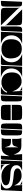

<svg xmlns="http://www.w3.org/2000/svg" viewBox="1892 -2422 520 4345"><g transform="rotate(90 2152.5 -250.0)"><path d="M580 -10V-370Q580 -446 596.5 -468Q613 -490 650 -490H700L680 -40Q679 -27 670.5 -18.5Q662 -10 650 -10ZM154 -430 161 -431Q161 -411 181 -391L544 -21Q549 -16 554 -10H275Q196 -10 176.5 -29Q157 -48 157 -130V-370Q157 -415 154 -430ZM193 -490H430Q512 -490 532 -471Q552 -452 552 -370V-151Q552 -130 556 -109H549Q549 -128 531 -146ZM0 -10 20 -475Q21 -490 35 -490Q99 -490 114.5 -471Q130 -452 130 -370V-130Q130 -48 115 -29Q100 -10 35 -10Z M700 -10 720 -460Q721 -473 729.5 -481.5Q738 -490 750 -490H972Q882 -465 831 -401.5Q780 -338 780 -250Q780 -162 831 -98.5Q882 -35 971 -10ZM1199 -10Q1288 -35 1339 -98.5Q1390 -162 1390 -250Q1390 -338 1339 -401Q1288 -464 1200 -490H1470L1450 -40Q1449 -27 1440.5 -18.5Q1432 -10 1420 -10ZM868 -241Q868 -359 923.5 -421Q979 -483 1085 -483Q1191 -483 1247 -417.5Q1303 -352 1303 -231Q1303 -129 1248 -75.5Q1193 -22 1088 -22Q981 -22 924.5 -78Q868 -134 868 -241Z M1470 -10 1490 -475Q1491 -490 1505 -490H1720Q1631 -464 1580.5 -399.5Q1530 -335 1530 -244Q1530 -158 1582.5 -96.5Q1635 -35 1728 -10ZM1619 -260Q1619 -366 1672.5 -422Q1726 -478 1827 -478Q1896 -478 1950.5 -430Q2005 -382 2027 -324L2045 -277H2050L2039 -490H2140L2120 -40Q2119 -27 2110.5 -18.5Q2102 -10 2090 -10H1938Q1987 -27 2024 -61Q2061 -95 2080 -143L2056 -153Q2031 -92 1973.5 -57.5Q1916 -23 1851 -22Q1738 -22 1678.5 -83Q1619 -144 1619 -260ZM1938 -490H2026V-467Q2026 -449 2030 -433L2026 -432Q2024 -439 2016 -448Q1993 -474 1938 -490Z M2353 -120V-230H2697V-120Q2697 -45 2677.5 -27.5Q2658 -10 2577 -10H2473Q2392 -10 2372.5 -27.5Q2353 -45 2353 -120ZM2775 -120V-380Q2775 -452 2791.5 -471Q2808 -490 2860 -490H2910L2890 -40Q2889 -27 2880.5 -18.5Q2872 -10 2860 -10Q2808 -10 2791.5 -29Q2775 -48 2775 -120ZM2353 -257V-380Q2353 -455 2372.5 -472.5Q2392 -490 2473 -490H2577Q2658 -490 2677.5 -472.5Q2697 -455 2697 -380V-257ZM2140 -10 2160 -475Q2161 -490 2175 -490Q2241 -490 2258 -472Q2275 -454 2275 -380V-120Q2275 -46 2258 -28Q2241 -10 2175 -10Z M3102 -28Q3123 -50 3123 -120V-238H3169Q3236 -238 3262 -219Q3288 -200 3304 -131L3310 -106H3315V-397H3310L3304 -372Q3288 -303 3262 -284Q3236 -265 3169 -265H3123V-380Q3123 -450 3102 -472V-473H3278Q3353 -473 3394 -441.5Q3435 -410 3464 -337L3476 -307H3481L3469 -490H3610L3590 -40Q3589 -27 3580.5 -18.5Q3572 -10 3560 -10H3504L3515 -193H3510L3498 -163Q3469 -90 3428 -58.5Q3387 -27 3312 -27ZM2910 -10 2930 -475Q2931 -490 2945 -490Q3007 -490 3026 -471.5Q3045 -453 3045 -380V-120Q3045 -47 3026.5 -28.5Q3008 -10 2945 -10Z M3610 -10 3630 -475Q3631 -490 3645 -490H3843Q3784 -473 3751.5 -440Q3719 -407 3719 -363Q3719 -297 3766 -265Q3813 -233 3879.5 -227Q3946 -221 4012.5 -217.5Q4079 -214 4126 -192Q4173 -170 4173 -119Q4173 -75 4114.5 -48.5Q4056 -22 3960 -22Q3875 -22 3802.5 -71.5Q3730 -121 3704 -189L3693 -218H3688L3699 -10ZM3791 -385Q3791 -427 3837.5 -452.5Q3884 -478 3961 -478Q4031 -478 4087 -435Q4143 -392 4167 -332L4173 -319H4178L4169 -490H4305L4285 -40Q4284 -27 4275.5 -18.5Q4267 -10 4255 -10H4101Q4170 -27 4209 -59.5Q4248 -92 4248 -135Q4248 -193 4214 -227.5Q4180 -262 4129.5 -273Q4079 -284 4019.5 -291Q3960 -298 3909.5 -302.5Q3859 -307 3825 -327Q3791 -347 3791 -385ZM3708 -96 3711 -97Q3718 -73 3735 -59Q3773 -28 3843 -10H3710V-38Q3710 -86 3708 -96ZM4073 -490H4157V-472Q4157 -450 4160 -439L4155 -438Q4150 -452 4136 -462Q4113 -479 4073 -490Z"/></g></svg>

Font: PrimecolorCV1
Style: Medium
Weight: 500
Designer: gluk
Foundry: gluk
Version: Version 0.672